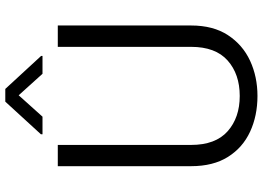

<svg xmlns="http://www.w3.org/2000/svg" viewBox="-148 -792 950 693"><g transform="rotate(-90 326.5 -445.0)"><path d="M504.4 -710.9H581.5V-230Q581.5 -149.9 546.6 -96.7Q511.7 -43.5 454.1 -16.8Q396.5 9.8 327.1 9.8Q255.9 9.8 198.2 -16.8Q140.6 -43.5 107.2 -96.7Q73.7 -149.9 73.7 -230V-710.9H150.4V-230Q150.4 -141.6 199.7 -97.9Q249 -54.2 327.1 -54.2Q405.8 -54.2 455.1 -97.9Q504.4 -141.6 504.4 -230ZM352.5 -900.4 471.7 -771V-766.1H407.2L329.6 -852.1L252.4 -766.1H189V-772L306.6 -900.4Z"/></g></svg>

Font: Vazirmatn RD Light
Style: Regular
Weight: 300
Designer: Saber Rastikerdar
Foundry: Saber Rastikerdar
Version: Version 32.102